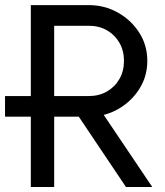

<svg xmlns="http://www.w3.org/2000/svg" viewBox="-20 -743 654 763"><path d="M156.2 -279.3H0Q0 -287.6 0 -298.3Q0 -309.1 0 -320.3Q0 -331.5 0 -342.3Q0 -353 0 -361.3H156.2ZM278.3 -301.3 341.8 -361.3 585 0H480.5ZM195.3 -640.6V-361.3H333Q373.5 -361.3 405 -379.4Q436.5 -397.5 454.6 -429.2Q472.7 -460.9 472.7 -501Q472.7 -541.5 454.6 -573Q436.5 -604.5 405 -622.6Q373.5 -640.6 333 -640.6ZM102.5 0V-722.7H333Q395.5 -722.7 448.2 -693.1Q501 -663.6 533.2 -613.5Q565.4 -563.5 565.4 -501Q565.4 -439 533.2 -388.7Q501 -338.4 448.2 -308.8Q395.5 -279.3 333 -279.3H195.3V0Z"/></svg>

Font: Giphurs
Style: Regular
Weight: 400
Version: Version 2.010